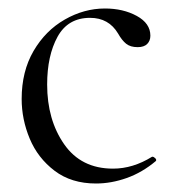

<svg xmlns="http://www.w3.org/2000/svg" viewBox="-20 -419 397 452"><path d="M31 -186Q31 -251 59 -299Q87 -347 132.5 -373Q178 -399 227 -399Q270 -399 302 -381.5Q334 -364 334 -335Q334 -323 326.5 -315.5Q319 -308 304 -308Q287 -308 277 -316Q267 -324 258 -340Q236 -377 192 -377Q140 -377 115.5 -332.5Q91 -288 91 -220Q91 -137 131 -79.5Q171 -22 246 -22Q293 -22 338 -50H339Q342 -50 345.5 -46.5Q349 -43 347 -40Q315 -13 278.5 0Q242 13 206 13Q148 13 108.5 -17Q69 -47 50 -92.5Q31 -138 31 -186Z"/></svg>

Font: Cormorant Upright
Style: Regular
Weight: 400
Designer: Christian Thalmann (Catharsis Fonts)
Foundry: Catharsis Fonts
Version: Version 3.302